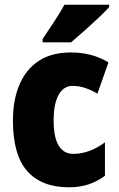

<svg xmlns="http://www.w3.org/2000/svg" viewBox="-20 -786 505 816"><path d="M273 10Q157 10 96 -58.5Q35 -127 35 -274Q35 -361 62.5 -426Q90 -491 144.5 -527Q199 -563 280 -563Q327 -563 366.5 -552.5Q406 -542 441 -521L394 -388Q367 -404 341 -412.5Q315 -421 288 -421Q251 -421 229.5 -383.5Q208 -346 208 -274Q208 -202 229.5 -167Q251 -132 291 -132Q360 -132 426 -181V-39Q394 -15 356.5 -2.5Q319 10 273 10ZM444 -756Q428 -738 399.5 -711Q371 -684 339.5 -656Q308 -628 282 -606H161V-620Q185 -656 210.5 -694.5Q236 -733 254 -766H444Z"/></svg>

Font: Noto Sans Lao Condensed Black
Style: Regular
Weight: 900
Width: 3
Designer: Monotype Design Team
Foundry: Monotype Imaging Inc.
Version: Version 2.003; ttfautohint (v1.8.4.7-5d5b)